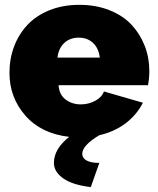

<svg xmlns="http://www.w3.org/2000/svg" viewBox="-20 -556 649 791"><path d="M595.2 -263.2Q595.2 -234.4 589.8 -205.1H221.2Q224.1 -165.5 250.5 -145.8Q276.9 -126 313 -126Q344.7 -126 372.1 -140.6Q399.4 -155.3 408.2 -179.2L568.8 -132.8Q543.5 -83 497.6 -48.1Q451.7 -13.2 389.2 1Q318.8 43 318.8 78.1Q318.8 95.2 336.7 105.2Q354.5 115.2 389.2 115.2L354 214.8Q279.3 206.1 240.7 179Q202.1 151.9 202.1 115.2Q202.1 57.6 265.1 7.8Q149.9 -5.4 84.5 -79.8Q19 -154.3 19 -255.9Q19 -313.5 37.8 -363.8Q56.6 -414.1 92.3 -452.6Q127.9 -491.2 183.3 -513.7Q238.8 -536.1 307.1 -536.1Q375.5 -536.1 431.2 -513.9Q486.8 -491.7 522 -453.9Q557.1 -416 576.2 -367.2Q595.2 -318.4 595.2 -263.2ZM216.8 -318.8H391.1Q386.7 -356.9 363.5 -378.9Q340.3 -400.9 304.2 -400.9Q268.1 -400.9 244.6 -378.9Q221.2 -356.9 216.8 -318.8Z"/></svg>

Font: Rawline Black
Style: Regular
Weight: 900
Designer: Matt McInerney, Pablo Impallari, Rodrigo Fuenzalida
Foundry: Matt McInerney, Pablo Impallari, Rodrigo Fuenzalida
Version: Version 4.020;PS 004.020;hotconv 1.0.88;makeotf.lib2.5.64775